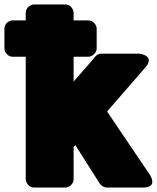

<svg xmlns="http://www.w3.org/2000/svg" viewBox="-90 -808 707 866"><path d="M250 -153 360 20C367 30 379 38 392 38H554C627 38 585 -21 585 -21L393 -305L565 -503C614 -559 537 -566 537 -566H368C357 -566 346 -561 339 -552C308 -514 275 -479 242 -440V-552H308C324 -552 346 -567 346 -590V-679C346 -695 331 -716 308 -716H242V-750C242 -766 228 -788 205 -788H64C48 -788 26 -773 26 -750V-716H-33C-49 -716 -70 -702 -70 -679V-590C-70 -574 -56 -552 -33 -552H26V0C26 16 41 38 64 38H205C221 38 242 23 242 0V-145Z"/></svg>

Font: Asimov Print
Style: E
Weight: 500
Designer: Google
Version: Version 2.000980; 2014